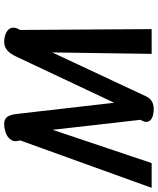

<svg xmlns="http://www.w3.org/2000/svg" viewBox="62 -812 759 923"><g transform="rotate(90 441.5 -350.5)"><path d="M113 -36Q113 -48 119 -58L124 -68L120 -700H239L232 -222L444 -675Q452 -692 467.5 -701Q483 -710 503 -710Q534 -710 550 -700Q566 -690 566 -674Q566 -666 561 -656L556 -646L604 -224L764 -700H883L655 -68L657 -58Q659 -50 659 -47Q659 -30 646 -16Q633 -2 609 4Q593 9 576 9Q554 9 543 -4.5Q532 -18 528 -49L474 -520L252 -49Q238 -19 221 -5Q204 9 181 9Q164 9 149 4Q113 -8 113 -36Z"/></g></svg>

Font: Niramit SemiBold
Style: Italic
Weight: 600
Italic angle: -10°
Designer: Katatrad Aksorn Co.,Ltd.
Foundry: Cadson Demak Co.,Ltd.
Version: Version 1.001; ttfautohint (v1.6)